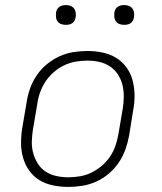

<svg xmlns="http://www.w3.org/2000/svg" viewBox="-20 -729 640 757"><path d="M249 8Q219 8 189.5 2Q160 -4 136 -18.5Q112 -33 95.5 -56Q79 -79 71 -107Q63 -135 63 -165Q63 -195 68 -226L85 -326Q89 -353 98.5 -380Q108 -407 124.5 -431.5Q141 -456 164.5 -475.5Q188 -495 214.5 -507Q241 -519 269 -523.5Q297 -528 324 -528Q354 -528 383.5 -522Q413 -516 437 -501.5Q461 -487 478 -464Q495 -441 502.5 -413Q510 -385 510.5 -355Q511 -325 505 -294L489 -194Q484 -167 474.5 -140Q465 -113 448.5 -88.5Q432 -64 409 -44.5Q386 -25 359.5 -13Q333 -1 304.5 3.5Q276 8 249 8ZM250 -30Q272 -30 295.5 -34Q319 -38 340.5 -48.5Q362 -59 381.5 -75.5Q401 -92 414.5 -112.5Q428 -133 435.5 -155.5Q443 -178 447 -201L464 -301Q468 -325 468 -349Q468 -373 462.5 -395Q457 -417 444.5 -436Q432 -455 413 -467.5Q394 -480 371.5 -485Q349 -490 324 -490Q302 -490 278.5 -486Q255 -482 233 -471.5Q211 -461 192 -444.5Q173 -428 159.5 -407.5Q146 -387 138 -364.5Q130 -342 127 -319L110 -219Q106 -195 105.5 -171Q105 -147 111 -125Q117 -103 129 -84Q141 -65 160 -52.5Q179 -40 202 -35Q225 -30 250 -30ZM470 -631Q460 -631 451.5 -634Q443 -637 437.5 -644Q432 -651 431 -660.5Q430 -670 431 -680Q432 -686 435 -692Q438 -698 444 -702Q450 -706 456.5 -707.5Q463 -709 469 -709Q479 -709 487.5 -706Q496 -703 501.5 -696Q507 -689 508.5 -679.5Q510 -670 508 -660Q507 -654 504 -648Q501 -642 495.5 -638Q490 -634 483 -632.5Q476 -631 470 -631ZM240 -631Q230 -631 221.5 -634Q213 -637 207.5 -644Q202 -651 201 -660.5Q200 -670 201 -680Q202 -686 205 -692Q208 -698 214 -702Q220 -706 226.5 -707.5Q233 -709 239 -709Q249 -709 257.5 -706Q266 -703 271.5 -696Q277 -689 278.5 -679.5Q280 -670 278 -660Q277 -654 274 -648Q271 -642 265.5 -638Q260 -634 253 -632.5Q246 -631 240 -631Z"/></svg>

Font: Iosevka Aile XLt Obl
Style: Regular
Weight: 200
Italic angle: -9°
Designer: Belleve Invis
Foundry: Belleve Invis
Version: Version 31.1.0; ttfautohint (v1.8.4)